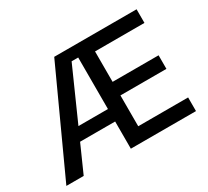

<svg xmlns="http://www.w3.org/2000/svg" viewBox="-142 -957 1285 1185"><g transform="rotate(-30 500.0 -364.0)"><path d="M21.5 0 355 -727.5H941.9V-630.4H589.8V-413.6H917.5V-316.9H589.8V-97.2H945.3V0H481V-649.9H434.1L145 0ZM189.5 -193.8V-282.7H535.6V-193.8Z"/></g></svg>

Font: V-Inter
Style: Medium-500
Weight: 500
Designer: Rasmus Andersson
Foundry: rsms
Version: Version 4.000;git-4146feb